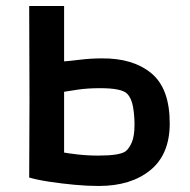

<svg xmlns="http://www.w3.org/2000/svg" viewBox="-20 -605 633 638"><path d="M308 13Q270 13 227.5 9Q185 5 145 -1Q105 -7 77 -15L78 -276L77 -585H193V-401Q208 -402 245 -406.5Q282 -411 318 -411Q422 -412 483 -361.5Q544 -311 544 -195Q544 -92 479.5 -39.5Q415 13 308 13ZM307 -88Q377 -88 397 -102Q409 -111 418 -132Q427 -153 427 -191Q427 -221 422 -250Q417 -279 402 -294Q384 -312 312 -312Q271 -312 237.5 -307Q204 -302 193 -300V-98Q203 -96 236 -92Q269 -88 307 -88Z"/></svg>

Font: Ruda
Style: Bold
Weight: 700
Designer: Mariela Monsalve and Angelina Sanchez
Foundry: Mariela Monsalve and Angelina Sanchez
Version: Version 2.000